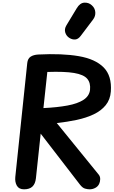

<svg xmlns="http://www.w3.org/2000/svg" viewBox="-20 -1410 847 1430"><path d="M159 0Q121 0 105.5 -27.2Q90 -54.5 94 -92.5L183 -940.5Q186.5 -973.5 208 -987.8Q229.5 -1002 265.5 -1004Q442.5 -1013 566.2 -991.8Q690 -970.5 752 -907.8Q814 -845 805.5 -728.5Q801 -668 767.2 -626.5Q733.5 -585 677.8 -558.5Q622 -532 551.5 -517Q481 -502 403 -493.5L715.5 -109Q727 -94.5 726.2 -74.8Q725.5 -55 718.5 -40.5Q709.5 -21 689.5 -10.5Q669.5 0 648 0Q632.5 0 613.5 -5.2Q594.5 -10.5 575.5 -35L283 -414.5L247.5 -82Q243 -41 221.5 -20.5Q200 0 159 0ZM303.5 -605Q406.5 -610 482.2 -624Q558 -638 601.2 -666Q644.5 -694 650.5 -740Q656 -792.5 629.5 -823.5Q603 -854.5 532 -866.5Q461 -878.5 332.5 -874ZM497.5 -1127Q474.5 -1141 466.2 -1167.2Q458 -1193.5 474.5 -1221L551.5 -1348.5Q575.5 -1388.5 608.2 -1390.2Q641 -1392 664 -1370.5Q687.5 -1349.5 689.8 -1319.5Q692 -1289.5 673.5 -1265L581 -1142.5Q562.5 -1118 540.8 -1116Q519 -1114 497.5 -1127Z"/></svg>

Font: Edu NSW ACT Hand
Style: Regular
Weight: 400
Designer: Tina and Corey Anderson, Eben Sorkin, Mirko Velimirovic
Foundry: Sorkin Type Co.
Version: Version 2.000